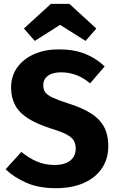

<svg xmlns="http://www.w3.org/2000/svg" viewBox="-20 -969 612 1006"><path d="M288.1 -710.3Q367.2 -710.3 425.1 -687.3Q483 -664.4 528.5 -621L452.2 -532.5Q416.3 -562 379.1 -576Q341.9 -590 300.2 -590Q271.8 -590 250.7 -582.3Q229.7 -574.6 218.2 -559.5Q206.7 -544.3 206.7 -521.9Q206.7 -499.7 217.7 -484.8Q228.8 -469.9 258.2 -456.5Q287.6 -443 341.5 -425.9Q407.1 -405.2 452.9 -377.3Q498.8 -349.5 523.1 -307.8Q547.3 -266.1 547.3 -202Q547.3 -137.6 514.6 -88.2Q481.9 -38.8 420.3 -10.9Q358.8 17 272.1 17Q181.9 17 117.2 -11.8Q52.4 -40.6 9.4 -82L91.9 -173Q130.3 -141.4 172.7 -123Q215.1 -104.6 266.7 -104.6Q300.9 -104.6 325.7 -114.7Q350.4 -124.8 363.6 -144.2Q376.7 -163.6 376.7 -190.2Q376.7 -216.2 365.9 -233.4Q355.1 -250.6 328.1 -264.8Q301.1 -279.1 250.2 -294.6Q172.6 -319.3 126.1 -349.2Q79.7 -379.1 58.9 -418.9Q38.1 -458.7 38.1 -509.8Q38.1 -570.9 70.7 -616.1Q103.4 -661.2 159.9 -685.8Q216.3 -710.3 288.1 -710.3ZM294.9 -838.8 162.1 -754.6 105.3 -819.6 246.9 -948.9H343.4L484.6 -819.6L428.2 -754.6Z"/></svg>

Font: Fira Sans Variable
Style: Regular
Weight: 400
Designer: Carrois Corporate & Edenspiekermann AG
Foundry: Carrois Corporate GbR & Edenspiekermann AG
Version: Version 4.202